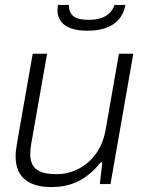

<svg xmlns="http://www.w3.org/2000/svg" viewBox="-20 -743 584 775"><path d="M333 -619C442 -619 478 -674 486 -723H442C435 -701 414 -663 339 -663C286 -663 258 -678 258 -723H214C213 -716 212 -710 212 -703C212 -660 239 -619 333 -619ZM187 12C257 12 323 -9 386 -87H393L383 0H426L518 -526H460L406 -217C384 -96 292 -40 209 -40C147 -40 102 -55 102 -122C102 -133 104 -148 106 -162L170 -526H112L48 -161C45 -144 43 -127 43 -112C43 -22 103 12 187 12Z"/></svg>

Font: Archivo ExtraLight
Style: Italic
Weight: 200
Italic angle: -10°
Designer: Hector Gatti
Foundry: Omnibus-Type
Version: Version 2.001